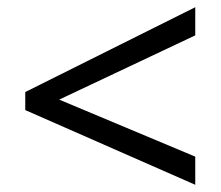

<svg xmlns="http://www.w3.org/2000/svg" viewBox="-20 -628 612 532"><path d="M521 -116 50 -323V-373L521 -608V-530L144 -352L521 -194Z"/></svg>

Font: Noto Sans Multani
Style: Regular
Weight: 400
Designer: Monotype Design Team
Foundry: Monotype Imaging Inc.
Version: Version 2.002; ttfautohint (v1.8.4.7-5d5b)